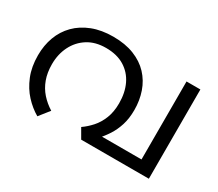

<svg xmlns="http://www.w3.org/2000/svg" viewBox="-107 -794 1172 1032"><g transform="rotate(30 479.0 -278.5)"><path d="M341 -566Q415 -566 470.5 -544Q526 -522 562.5 -483Q599 -444 617 -392Q635 -340 635 -281Q635 -228 622 -187Q609 -146 588 -113.5Q567 -81 541 -53L517 -70H801V-554H887V0H467L433 -59Q462 -79 488 -108Q514 -137 530 -177.5Q546 -218 546 -271Q546 -337 522 -387Q498 -437 451.5 -465.5Q405 -494 337 -494Q271 -494 224.5 -464.5Q178 -435 153 -385Q128 -335 128 -273Q128 -221 143 -180Q158 -139 185.5 -108Q213 -77 250 -54L200 9Q157 -16 120.5 -55.5Q84 -95 61.5 -150.5Q39 -206 39 -277Q39 -339 58.5 -391.5Q78 -444 116.5 -483Q155 -522 211.5 -544Q268 -566 341 -566Z"/></g></svg>

Font: umalayalam15
Style: Book
Weight: 400
Designer: Jelle Bosma - Monotype Design Team
Foundry: Monotype Imaging Inc.
Version: Version 2.003